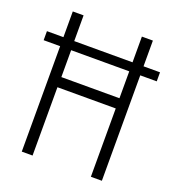

<svg xmlns="http://www.w3.org/2000/svg" viewBox="-131 -817 837 919"><g transform="rotate(20 287.0 -357.0)"><path d="M83 0V-537H-1V-583H83V-714H138V-583H435V-714H491V-583H575V-537H491V0H435V-348H138V0ZM139 -400H435V-537H139Z"/></g></svg>

Font: Noto Sans Georgian Condensed Light
Style: Regular
Weight: 300
Width: 3
Designer: Monotype Design Team, Akaki Razmadze
Foundry: Google LLC
Version: Version 2.005; ttfautohint (v1.8.4.7-5d5b)